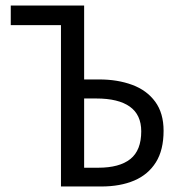

<svg xmlns="http://www.w3.org/2000/svg" viewBox="-20 -676 640 696"><path d="M201 0V-585H19V-656H285V-388H340Q406 -388 459 -368.5Q512 -349 542.5 -307.5Q573 -266 573 -202Q573 -132 545 -87.5Q517 -43 466.5 -21.5Q416 0 347 0ZM285 -68H336Q413 -68 452.5 -99.5Q492 -131 492 -200Q492 -260 450.5 -289.5Q409 -319 329 -319H285Z"/></svg>

Font: Source Code Variable
Style: Regular
Weight: 400
Monospace: yes
Designer: Paul D. Hunt, Teo Tuominen
Foundry: Adobe Systems Incorporated
Version: Version 1.010;hotconv 1.0.106;makeotfexe 2.5.65593